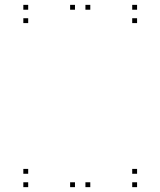

<svg xmlns="http://www.w3.org/2000/svg" viewBox="-20 -760 660 790"><path d="M351.5 -720V-740H331.5V-720ZM288.5 -720V-740H268.5V-720ZM288.5 10V-10H268.5V10ZM351.5 10V-10H331.5V10ZM96 -665V-685H76V-665ZM544 -665V-685H524V-665ZM544 -720V-740H524V-720ZM96 -720V-740H76V-720ZM544 10V-10H524V10ZM544 -45V-65H524V-45ZM96 -45V-65H76V-45ZM96 10V-10H76V10Z"/></svg>

Font: Monaspace Neon Dots Var
Style: Regular
Weight: 400
Designer: Riley Cran and the Lettermatic Team
Version: Version 1.100 (Monaspace Neon Dots)